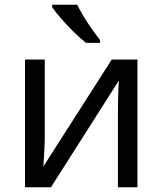

<svg xmlns="http://www.w3.org/2000/svg" viewBox="-20 -786 683 806"><path d="M168 -536V-209Q168 -197 167 -173Q166 -149 164.5 -125Q163 -101 162 -87L449 -536H557V0H475V-316Q475 -332 475.5 -358Q476 -384 477 -409.5Q478 -435 479 -448L194 0H85V-536ZM304 -766Q315 -744 331.5 -716.5Q348 -689 366.5 -663Q385 -637 400 -618V-606H341Q318 -624 289 -652.5Q260 -681 235.5 -709.5Q211 -738 199 -756V-766Z"/></svg>

Font: Noto IKEA Simplified Chinese
Style: Regular
Weight: 400
Designer: Monotype Design Team
Foundry: Monotype Imaging Inc.
Version: Version 1.100